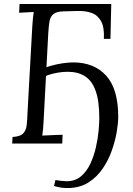

<svg xmlns="http://www.w3.org/2000/svg" viewBox="-20 -720 665 963"><path d="M327 223Q309 224 290 221.5Q271 219 251 213L258 183Q269 185 286.5 187Q304 189 314 189Q357 189 386 164.5Q415 140 433 101.5Q451 63 461 19Q471 -25 474.5 -64Q478 -103 478 -127Q478 -214 459.5 -265Q441 -316 405.5 -338Q370 -360 320 -360Q295 -360 269 -355.5Q243 -351 220 -343Q197 -335 181 -324L184 -369Q204 -381 233.5 -389.5Q263 -398 293.5 -402.5Q324 -407 347 -407Q452 -407 512.5 -340.5Q573 -274 573 -134Q573 -103 565.5 -58.5Q558 -14 541 34.5Q524 83 495.5 125Q467 167 425.5 194Q384 221 327 223ZM41 0 43 -33Q81 -35 96 -50.5Q111 -66 114 -93.5Q117 -121 118 -156L142 -588Q143 -608 145 -626.5Q147 -645 149 -660Q131 -659 112.5 -658Q94 -657 76 -656L78 -700H538L534 -525H501Q504 -584 486.5 -614.5Q469 -645 438.5 -655.5Q408 -666 370 -665L297 -663Q263 -662 247.5 -649Q232 -636 228 -611.5Q224 -587 222 -552L199 -119Q198 -92 196 -72.5Q194 -53 192 -40Q209 -41 226 -41.5Q243 -42 260 -43Q277 -44 294 -44L292 0Z"/></svg>

Font: Lora
Style: Italic
Weight: 400
Italic angle: -3°
Designer: Olga Karpushina, Alexei Vanyashin (Cyrillic)
Foundry: Cyreal
Version: Version 3.008